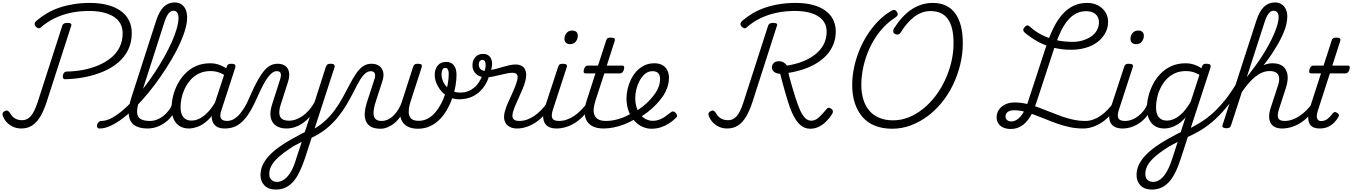

<svg xmlns="http://www.w3.org/2000/svg" viewBox="-40 -1039 11113 1578"><path d="M500 -388Q484 -387 479 -396Q474 -405 477 -419Q479 -433 487.5 -442Q496 -451 510 -451Q580 -452 646 -465Q712 -478 770.5 -503Q829 -528 873.5 -564.5Q918 -601 943 -651.5Q968 -702 968 -765Q968 -813 947.5 -848Q927 -883 889.5 -905Q852 -927 802 -938Q752 -949 693 -949Q611 -949 540 -933.5Q469 -918 408 -888.5Q347 -859 297 -815Q285 -803 272 -808Q259 -813 251 -824Q244 -835 245 -846Q246 -857 257 -866Q299 -902 346.5 -930Q394 -958 449 -976.5Q504 -995 566.5 -1005Q629 -1015 699 -1015Q780 -1015 844 -998Q908 -981 952.5 -949Q997 -917 1020 -871Q1043 -825 1043 -767Q1043 -690 1013.5 -630Q984 -570 931.5 -525.5Q879 -481 810 -451.5Q741 -422 661.5 -406Q582 -390 500 -388ZM134 17Q98 17 67.5 3Q37 -11 15.5 -34Q-6 -57 -17 -88Q-22 -101 -17.5 -110.5Q-13 -120 -1 -126Q12 -133 21.5 -129.5Q31 -126 40 -113Q53 -89 69 -75.5Q85 -62 103.5 -56.5Q122 -51 142 -51Q183 -51 212.5 -84Q242 -117 269 -198L472 -828Q476 -840 486 -845.5Q496 -851 515 -851Q533 -851 541.5 -845.5Q550 -840 545 -826L343 -200Q320 -129 291 -80.5Q262 -32 224 -7.5Q186 17 134 17Z M779 17Q764 17 759.5 7.5Q755 -2 758 -14Q761 -26 771 -35.5Q781 -45 795 -45Q830 -45 872 -66Q914 -87 960 -125Q1006 -163 1053 -213Q1100 -263 1145.5 -322Q1191 -381 1232.5 -444Q1274 -507 1309.5 -570.5Q1345 -634 1371.5 -693Q1398 -752 1412.5 -803.5Q1427 -855 1427 -893Q1427 -906 1437.5 -912.5Q1448 -919 1462 -919Q1476 -919 1487 -912.5Q1498 -906 1498 -893Q1498 -852 1482.5 -797.5Q1467 -743 1438 -679.5Q1409 -616 1369 -548.5Q1329 -481 1282 -412.5Q1235 -344 1183.5 -281Q1132 -218 1079 -164Q1026 -110 973 -69.5Q920 -29 871 -6Q822 17 779 17ZM1171 17Q1103 17 1064 -10.5Q1025 -38 1018.5 -94.5Q1012 -151 1040 -238L1243 -868Q1269 -948 1306.5 -983.5Q1344 -1019 1396 -1019Q1428 -1019 1451 -1003.5Q1474 -988 1486 -960.5Q1498 -933 1498 -893Q1498 -877 1487 -869.5Q1476 -862 1462 -862Q1448 -862 1437.5 -869.5Q1427 -877 1427 -893Q1427 -912 1422 -925Q1417 -938 1407.5 -944.5Q1398 -951 1384 -951Q1371 -951 1358.5 -941.5Q1346 -932 1334.5 -912.5Q1323 -893 1312 -859L1104 -212Q1084 -149 1087 -112.5Q1090 -76 1116.5 -60.5Q1143 -45 1191 -45Q1203 -45 1208.5 -35.5Q1214 -26 1211 -14Q1208 -2 1198 7.5Q1188 17 1171 17Z M1172 17Q1159 17 1154 7.5Q1149 -2 1151.5 -14Q1154 -26 1164 -35.5Q1174 -45 1192 -45Q1221 -45 1249 -55.5Q1277 -66 1302 -85.5Q1327 -105 1346.5 -131Q1366 -157 1377 -189Q1382 -202 1392.5 -202Q1403 -202 1411 -194Q1419 -186 1416 -173Q1404 -133 1380.5 -98Q1357 -63 1324.5 -37.5Q1292 -12 1253 2.5Q1214 17 1172 17Z M1513 17Q1468 17 1436 -3Q1404 -23 1387 -61Q1370 -99 1370 -151Q1370 -195 1381.5 -245Q1393 -295 1417.5 -343.5Q1442 -392 1480 -432Q1518 -472 1570 -495.5Q1622 -519 1689 -519Q1731 -519 1770.5 -503Q1810 -487 1842 -462L1830 -405Q1790 -434 1757 -444.5Q1724 -455 1692 -455Q1638 -455 1597 -435.5Q1556 -416 1526.5 -383Q1497 -350 1478.5 -310.5Q1460 -271 1452 -231Q1444 -191 1444 -158Q1444 -123 1454 -98.5Q1464 -74 1484 -61Q1504 -48 1535 -48Q1569 -48 1604 -66.5Q1639 -85 1673 -122Q1707 -159 1737 -214L1751 -171Q1713 -92 1669 -51.5Q1625 -11 1584 3Q1543 17 1513 17ZM1805 17Q1773 17 1749.5 6Q1726 -5 1713.5 -26.5Q1701 -48 1700 -77.5Q1699 -107 1710 -144L1823 -489Q1828 -505 1836 -510Q1844 -515 1860 -515Q1885 -515 1891.5 -506.5Q1898 -498 1893 -482L1780 -134Q1763 -85 1776.5 -65Q1790 -45 1826 -45Q1837 -45 1842 -35.5Q1847 -26 1845 -14Q1843 -2 1833 7.5Q1823 17 1805 17Z M1808 17Q1799 17 1796 7.5Q1793 -2 1796 -14Q1799 -26 1807.5 -35.5Q1816 -45 1828 -45Q1844 -45 1864.5 -52Q1885 -59 1908.5 -79.5Q1932 -100 1958.5 -139Q1985 -178 2012 -242Q2049 -328 2079.5 -381.5Q2110 -435 2136.5 -464Q2163 -493 2188.5 -504Q2214 -515 2240 -515Q2250 -515 2253 -505.5Q2256 -496 2254.5 -484Q2253 -472 2247.5 -463Q2242 -454 2234 -454Q2216 -454 2198.5 -441.5Q2181 -429 2162 -404Q2143 -379 2121.5 -338Q2100 -297 2074 -239Q2039 -159 2006.5 -108.5Q1974 -58 1942 -31Q1910 -4 1877 6.5Q1844 17 1808 17Z M2227 519Q2167 519 2134 485.5Q2101 452 2101 400Q2101 355 2120 315Q2139 275 2174 238Q2209 201 2256.5 167.5Q2304 134 2361 102Q2379 93 2396 83.5Q2413 74 2430.5 64.5Q2448 55 2465 47L2506 -78Q2483 -53 2459 -34.5Q2435 -16 2410 -4.5Q2385 7 2361 12Q2337 17 2315 17Q2261 17 2227.5 -6.5Q2194 -30 2185 -74Q2176 -118 2196 -180L2262 -386Q2273 -420 2266.5 -437Q2260 -454 2236 -454Q2222 -454 2215 -463Q2208 -472 2209 -484Q2210 -496 2217.5 -505.5Q2225 -515 2241 -515Q2270 -515 2291.5 -505Q2313 -495 2324.5 -475.5Q2336 -456 2337 -428.5Q2338 -401 2327 -366L2266 -175Q2253 -133 2256 -104Q2259 -75 2279 -61Q2299 -47 2337 -47Q2363 -47 2390.5 -56.5Q2418 -66 2445.5 -85Q2473 -104 2498.5 -132.5Q2524 -161 2545 -199L2638 -489Q2644 -505 2652 -510Q2660 -515 2676 -515Q2700 -515 2707 -506.5Q2714 -498 2708 -482L2466 263Q2443 331 2418.5 380Q2394 429 2365 459.5Q2336 490 2302 504.5Q2268 519 2227 519ZM2237 456Q2269 456 2298.5 434Q2328 412 2353 368.5Q2378 325 2396 260L2440 127Q2428 133 2417 139Q2406 145 2396 150Q2386 155 2375 161Q2330 189 2293 216.5Q2256 244 2229 272Q2202 300 2187.5 329.5Q2173 359 2173 391Q2173 412 2181 426Q2189 440 2203 448Q2217 456 2237 456Z M2506 100Q2497 103 2489.5 97.5Q2482 92 2479.5 81.5Q2477 71 2480.5 60Q2484 49 2494 43Q2567 11 2619.5 -35Q2672 -81 2710.5 -133.5Q2749 -186 2778.5 -240.5Q2808 -295 2833.5 -344Q2859 -393 2885 -432Q2911 -471 2941.5 -493Q2972 -515 3014 -515Q3028 -515 3034 -505.5Q3040 -496 3038.5 -484Q3037 -472 3029.5 -463Q3022 -454 3009 -454Q2981 -454 2957.5 -431.5Q2934 -409 2912 -370.5Q2890 -332 2865.5 -283Q2841 -234 2809.5 -180.5Q2778 -127 2736 -75Q2694 -23 2637.5 22Q2581 67 2506 100Z M3087 19Q3036 19 3007 1.5Q2978 -16 2966.5 -46Q2955 -76 2958 -114Q2961 -152 2974 -193L3037 -387Q3048 -420 3039.5 -437Q3031 -454 3007 -454Q2993 -454 2986 -463Q2979 -472 2980 -484Q2981 -496 2988.5 -505.5Q2996 -515 3012 -515Q3052 -515 3077 -497Q3102 -479 3109.5 -446Q3117 -413 3101 -367L3047 -200Q3038 -172 3033 -144.5Q3028 -117 3031 -94.5Q3034 -72 3049.5 -58.5Q3065 -45 3096 -45Q3125 -45 3151 -58Q3177 -71 3199 -94Q3221 -117 3238.5 -147.5Q3256 -178 3266 -212L3268 -119Q3257 -88 3237 -62.5Q3217 -37 3192 -19Q3167 -1 3140.5 9Q3114 19 3087 19ZM3394 19Q3349 19 3316.5 4Q3284 -11 3266.5 -39.5Q3249 -68 3247 -107Q3245 -146 3260 -194L3355 -489Q3361 -505 3369 -510Q3377 -515 3393 -515Q3418 -515 3424 -507.5Q3430 -500 3425 -484L3333 -200Q3323 -169 3320 -141Q3317 -113 3323 -91.5Q3329 -70 3348 -58Q3367 -46 3402 -46Q3441 -46 3475 -64Q3509 -82 3536.5 -114Q3564 -146 3585 -186Q3606 -226 3620 -269Q3634 -312 3641 -353.5Q3648 -395 3648 -430Q3648 -450 3644 -461Q3640 -472 3634 -476.5Q3628 -481 3620 -481Q3604 -481 3598.5 -493.5Q3593 -506 3600 -518Q3607 -530 3628 -530Q3652 -530 3671 -519Q3690 -508 3701 -484Q3712 -460 3712 -422Q3712 -383 3704 -335Q3696 -287 3679 -237.5Q3662 -188 3636.5 -142Q3611 -96 3575.5 -59.5Q3540 -23 3495 -2Q3450 19 3394 19Z M3735 -223Q3689 -223 3651.5 -241Q3614 -259 3588 -289Q3562 -319 3547.5 -354Q3533 -389 3533 -424Q3533 -471 3557.5 -500.5Q3582 -530 3626 -530Q3642 -530 3644.5 -518Q3647 -506 3640 -493.5Q3633 -481 3619 -481Q3604 -481 3596.5 -466Q3589 -451 3589 -427Q3589 -402 3599 -376Q3609 -350 3628.5 -327.5Q3648 -305 3676.5 -291.5Q3705 -278 3744 -278Q3805 -278 3853.5 -316Q3902 -354 3931 -434Q3936 -449 3951 -453.5Q3966 -458 3978.5 -453.5Q3991 -449 3986 -433Q3967 -363 3930.5 -316.5Q3894 -270 3844.5 -246.5Q3795 -223 3735 -223Z M4208 17Q4178 17 4155 6.5Q4132 -4 4118.5 -23Q4105 -42 4103 -70.5Q4101 -99 4113 -135Q4119 -158 4132 -187.5Q4145 -217 4160 -249.5Q4175 -282 4188.5 -314.5Q4202 -347 4210 -377Q4220 -415 4208 -428Q4196 -441 4175 -441Q4154 -441 4126 -435.5Q4098 -430 4067.5 -422.5Q4037 -415 4008 -409Q3979 -403 3955 -403Q3922 -403 3896.5 -415.5Q3871 -428 3857 -450.5Q3843 -473 3843 -502Q3843 -545 3867.5 -570.5Q3892 -596 3930 -596Q3964 -596 3982 -577Q4000 -558 4003.5 -528Q4007 -498 3996 -466Q4011 -466 4035 -472.5Q4059 -479 4087 -487.5Q4115 -496 4144.5 -502.5Q4174 -509 4199 -509Q4229 -509 4251 -495.5Q4273 -482 4281.5 -451Q4290 -420 4276 -367Q4268 -339 4255 -307.5Q4242 -276 4227 -243.5Q4212 -211 4199 -180.5Q4186 -150 4178 -125Q4165 -82 4177.5 -63.5Q4190 -45 4228 -45Q4240 -45 4245.5 -35.5Q4251 -26 4248.5 -14Q4246 -2 4236 7.5Q4226 17 4208 17ZM3944 -457Q3951 -481 3951.5 -501.5Q3952 -522 3945.5 -534.5Q3939 -547 3925 -547Q3911 -547 3903 -536.5Q3895 -526 3895 -506Q3895 -487 3908 -472.5Q3921 -458 3944 -457Z M4208 17Q4195 17 4190 7.5Q4185 -2 4187.5 -14Q4190 -26 4200 -35.5Q4210 -45 4228 -45Q4260 -45 4291.5 -56Q4323 -67 4352.5 -87.5Q4382 -108 4408.5 -135Q4435 -162 4456 -194Q4464 -206 4474 -205Q4484 -204 4489 -195.5Q4494 -187 4489 -176Q4468 -136 4438 -100.5Q4408 -65 4371.5 -39Q4335 -13 4293.5 2Q4252 17 4208 17Z M4533 17Q4499 17 4474.5 6Q4450 -5 4437.5 -27Q4425 -49 4424 -80Q4423 -111 4436 -151L4547 -489Q4552 -505 4560 -510Q4568 -515 4585 -515Q4608 -515 4615.5 -507.5Q4623 -500 4617 -484L4505 -140Q4488 -89 4499.5 -67Q4511 -45 4553 -45Q4565 -45 4570 -35.5Q4575 -26 4573 -14Q4571 -2 4561 7.5Q4551 17 4533 17ZM4644 -676Q4625 -676 4612 -687Q4599 -698 4599 -720Q4599 -745 4615.5 -766.5Q4632 -788 4664 -788Q4683 -788 4696 -777.5Q4709 -767 4709 -745Q4709 -720 4693 -698Q4677 -676 4644 -676Z M4534 17Q4521 17 4516 7.5Q4511 -2 4513.5 -14Q4516 -26 4526 -35.5Q4536 -45 4554 -45Q4586 -45 4617 -55.5Q4648 -66 4678 -86Q4708 -106 4736 -134.5Q4764 -163 4790 -199Q4799 -213 4808.5 -211.5Q4818 -210 4823 -200.5Q4828 -191 4823 -181Q4797 -135 4765 -98Q4733 -61 4695.5 -35.5Q4658 -10 4617 3.5Q4576 17 4534 17Z M4920 17Q4872 17 4837.5 2Q4803 -13 4784.5 -42.5Q4766 -72 4765 -115Q4764 -158 4782 -213L4854 -436H4772Q4761 -436 4758 -444Q4755 -452 4759 -468Q4764 -484 4771.5 -492Q4779 -500 4790 -500H4875L4941 -704Q4946 -720 4954 -725Q4962 -730 4979 -730Q5003 -730 5010 -722.5Q5017 -715 5011 -699L4947 -500H5075Q5086 -500 5089 -492.5Q5092 -485 5088 -468Q5083 -452 5075 -444Q5067 -436 5056 -436H4927L4853 -209Q4840 -167 4839 -136Q4838 -105 4850 -84.5Q4862 -64 4884.5 -54.5Q4907 -45 4940 -45Q4952 -45 4956.5 -35.5Q4961 -26 4959 -14Q4957 -2 4947 7.5Q4937 17 4920 17Z M4921 17Q4905 17 4900.5 7.5Q4896 -2 4900 -14Q4904 -26 4914.5 -35.5Q4925 -45 4941 -45Q4992 -45 5048.5 -62Q5105 -79 5156 -112Q5165 -118 5173.5 -113.5Q5182 -109 5187.5 -99Q5193 -89 5192.5 -79Q5192 -69 5184 -64Q5139 -36 5093 -18Q5047 0 5003 8.5Q4959 17 4921 17Z M5160 -109Q5201 -132 5238.5 -160.5Q5276 -189 5304 -221Q5326 -245 5345 -272Q5364 -299 5374.5 -329Q5385 -359 5385 -389Q5385 -421 5370 -437.5Q5355 -454 5322 -454Q5288 -454 5261.5 -432Q5235 -410 5217 -376Q5199 -342 5190 -304Q5181 -266 5181 -233Q5181 -190 5192.5 -155.5Q5204 -121 5224.5 -96Q5245 -71 5271 -58.5Q5297 -46 5326 -46Q5351 -46 5375 -54Q5399 -62 5422.5 -78Q5446 -94 5471 -114Q5482 -124 5492.5 -123Q5503 -122 5511 -113Q5522 -103 5524 -91.5Q5526 -80 5515 -70Q5488 -43 5456 -23Q5424 -3 5389 8Q5354 19 5314 19Q5281 19 5250 7Q5219 -5 5193.5 -27Q5168 -49 5149 -79.5Q5130 -110 5119.5 -148Q5109 -186 5109 -230Q5109 -269 5118.5 -309.5Q5128 -350 5146.5 -387.5Q5165 -425 5192.5 -454.5Q5220 -484 5256.5 -501.5Q5293 -519 5337 -519Q5379 -519 5405.5 -503Q5432 -487 5445 -460.5Q5458 -434 5458 -401Q5458 -359 5444.5 -320.5Q5431 -282 5408 -248Q5385 -214 5356 -184Q5322 -147 5279.5 -115Q5237 -83 5190 -58Z M6619 19Q6596 19 6575 11Q6554 3 6535.5 -13.5Q6517 -30 6500 -56Q6483 -82 6467 -118.5Q6451 -155 6436 -204Q6430 -226 6423.5 -246Q6417 -266 6412 -284.5Q6407 -303 6401.5 -322Q6396 -341 6391.5 -358.5Q6387 -376 6382 -395Q6377 -414 6372 -433Q6342 -433 6323 -448Q6304 -463 6304 -485Q6304 -506 6319 -521Q6334 -536 6362 -536Q6383 -536 6399.5 -526.5Q6416 -517 6428 -500Q6495 -510 6554 -532.5Q6613 -555 6658 -590Q6703 -625 6728.5 -672Q6754 -719 6754 -779Q6754 -823 6734.5 -855Q6715 -887 6680 -908Q6645 -929 6597.5 -939Q6550 -949 6493 -949Q6412 -949 6340.5 -933.5Q6269 -918 6208.5 -888.5Q6148 -859 6098 -815Q6086 -803 6073.5 -808Q6061 -813 6052 -824Q6044 -835 6046 -845.5Q6048 -856 6058 -866Q6100 -902 6147.5 -930Q6195 -958 6249.5 -976.5Q6304 -995 6367 -1005Q6430 -1015 6499 -1015Q6578 -1015 6639 -999Q6700 -983 6742.5 -952.5Q6785 -922 6807 -878.5Q6829 -835 6829 -780Q6829 -723 6809 -674Q6789 -625 6754 -586.5Q6719 -548 6670 -518.5Q6621 -489 6562.5 -469.5Q6504 -450 6440 -440Q6443 -423 6447.5 -408Q6452 -393 6456 -377.5Q6460 -362 6464.5 -346.5Q6469 -331 6473.5 -315.5Q6478 -300 6483.5 -283Q6489 -266 6494 -248Q6510 -198 6523.5 -163Q6537 -128 6550 -105.5Q6563 -83 6575.5 -70.5Q6588 -58 6601 -52.5Q6614 -47 6627 -47Q6659 -47 6688 -72.5Q6717 -98 6750 -139Q6759 -152 6770 -153Q6781 -154 6794 -144Q6804 -136 6805.5 -126Q6807 -116 6799 -102Q6778 -68 6750 -40.5Q6722 -13 6689.5 3Q6657 19 6619 19ZM5936 17Q5900 17 5869.5 3Q5839 -11 5817.5 -34Q5796 -57 5785 -88Q5780 -101 5784.5 -110.5Q5789 -120 5801 -126Q5814 -133 5823.5 -129.5Q5833 -126 5842 -113Q5855 -89 5871 -75.5Q5887 -62 5905.5 -56.5Q5924 -51 5944 -51Q5985 -51 6014.5 -84Q6044 -117 6070 -198L6273 -828Q6277 -840 6287 -845.5Q6297 -851 6315 -851Q6334 -851 6342.5 -845.5Q6351 -840 6345 -826L6144 -200Q6121 -129 6092 -80.5Q6063 -32 6025.5 -7.5Q5988 17 5936 17Z M7293 19Q7213 19 7151.5 -5.5Q7090 -30 7049 -77Q7008 -124 6986 -190.5Q6964 -257 6964 -340Q6964 -409 6978.5 -480Q6993 -551 7020 -619Q7047 -687 7085.5 -748Q7124 -809 7172 -859.5Q7220 -910 7277 -945Q7300 -960 7311 -957.5Q7322 -955 7330 -943Q7341 -928 7337.5 -916.5Q7334 -905 7314 -892Q7263 -859 7220 -813Q7177 -767 7143.5 -711.5Q7110 -656 7087 -595Q7064 -534 7051.5 -469.5Q7039 -405 7039 -342Q7039 -275 7056 -220.5Q7073 -166 7105.5 -128.5Q7138 -91 7187 -70.5Q7236 -50 7300 -50Q7367 -50 7429 -75Q7491 -100 7546.5 -144.5Q7602 -189 7647.5 -248.5Q7693 -308 7726.5 -379.5Q7760 -451 7778.5 -528.5Q7797 -606 7797 -685Q7797 -754 7784.5 -804Q7772 -854 7748 -886Q7724 -918 7688.5 -933Q7653 -948 7607 -948Q7571 -948 7538 -936Q7505 -924 7475 -901.5Q7445 -879 7416.5 -846.5Q7388 -814 7362 -771Q7353 -758 7340 -755.5Q7327 -753 7313 -762Q7301 -769 7301 -781.5Q7301 -794 7309 -808Q7342 -859 7378 -898Q7414 -937 7454 -963Q7494 -989 7537 -1002Q7580 -1015 7626 -1015Q7687 -1015 7733 -993.5Q7779 -972 7810 -930Q7841 -888 7857 -827Q7873 -766 7873 -685Q7873 -595 7851.5 -507Q7830 -419 7791.5 -340Q7753 -261 7700 -196Q7647 -131 7582 -83Q7517 -35 7444 -8Q7371 19 7293 19Z M8267 21Q8232 21 8206 9.5Q8180 -2 8165.5 -24Q8151 -46 8151 -74Q8151 -110 8170 -137.5Q8189 -165 8222 -181Q8255 -197 8297 -197Q8347 -197 8395 -186Q8443 -175 8491 -157.5Q8539 -140 8586.5 -120.5Q8634 -101 8681.5 -84Q8729 -67 8779 -56Q8829 -45 8881 -45Q8896 -45 8900.5 -35.5Q8905 -26 8900.5 -14Q8896 -2 8885.5 7.5Q8875 17 8860 17Q8806 17 8755 6.5Q8704 -4 8655 -21Q8606 -38 8559 -57.5Q8512 -77 8467 -93.5Q8422 -110 8379 -121.5Q8336 -133 8293 -133Q8272 -133 8256.5 -127Q8241 -121 8232.5 -109.5Q8224 -98 8224 -82Q8224 -65 8236.5 -53Q8249 -41 8271 -41Q8298 -41 8323 -59Q8348 -77 8369.5 -112.5Q8391 -148 8407 -197L8562 -671Q8590 -754 8623 -818.5Q8656 -883 8696.5 -926.5Q8737 -970 8786 -992.5Q8835 -1015 8894 -1015Q8945 -1015 8983.5 -995Q9022 -975 9044.5 -940Q9067 -905 9067 -860Q9067 -808 9043 -765.5Q9019 -723 8978.5 -692.5Q8938 -662 8882.5 -646Q8827 -630 8763 -630Q8689 -630 8621 -646.5Q8553 -663 8493.5 -695Q8434 -727 8382 -771Q8371 -781 8370 -791.5Q8369 -802 8380 -815Q8392 -829 8402.5 -830Q8413 -831 8423 -821Q8468 -780 8521.5 -752.5Q8575 -725 8638.5 -710Q8702 -695 8775 -695Q8819 -695 8858 -706.5Q8897 -718 8927 -738.5Q8957 -759 8974.5 -788.5Q8992 -818 8992 -856Q8992 -884 8979 -905Q8966 -926 8942 -936.5Q8918 -947 8885 -947Q8842 -947 8805 -928.5Q8768 -910 8736.5 -872.5Q8705 -835 8678.5 -780.5Q8652 -726 8628 -654L8476 -191Q8452 -118 8421 -71Q8390 -24 8351.5 -1.5Q8313 21 8267 21Z M8861 17Q8848 17 8843 7.5Q8838 -2 8840.5 -14Q8843 -26 8853 -35.5Q8863 -45 8881 -45Q8913 -45 8944.5 -56Q8976 -67 9005.5 -87.5Q9035 -108 9061.5 -135Q9088 -162 9109 -194Q9117 -206 9127 -205Q9137 -204 9142 -195.5Q9147 -187 9142 -176Q9121 -136 9091 -100.5Q9061 -65 9024.5 -39Q8988 -13 8946.5 2Q8905 17 8861 17Z M9185 17Q9151 17 9126.5 6Q9102 -5 9089.5 -27Q9077 -49 9076 -80Q9075 -111 9088 -151L9199 -489Q9204 -505 9212 -510Q9220 -515 9237 -515Q9260 -515 9267.5 -507.5Q9275 -500 9269 -484L9157 -140Q9140 -89 9151.5 -67Q9163 -45 9205 -45Q9217 -45 9222 -35.5Q9227 -26 9225 -14Q9223 -2 9213 7.5Q9203 17 9185 17ZM9296 -676Q9277 -676 9264 -687Q9251 -698 9251 -720Q9251 -745 9267.5 -766.5Q9284 -788 9316 -788Q9335 -788 9348 -777.5Q9361 -767 9361 -745Q9361 -720 9345 -698Q9329 -676 9296 -676Z M9186 17Q9173 17 9168 7.5Q9163 -2 9165.5 -14Q9168 -26 9178 -35.5Q9188 -45 9206 -45Q9235 -45 9263 -55.5Q9291 -66 9316 -85.5Q9341 -105 9360.5 -131Q9380 -157 9391 -189Q9396 -202 9406.5 -202Q9417 -202 9425 -194Q9433 -186 9430 -173Q9418 -133 9394.5 -98Q9371 -63 9338.5 -37.5Q9306 -12 9267 2.5Q9228 17 9186 17Z M9426 519Q9367 519 9334 485.5Q9301 452 9301 400Q9301 355 9320 315Q9339 275 9374 238Q9409 201 9456 167.5Q9503 134 9560 102Q9578 93 9595 83.5Q9612 74 9629.5 64.5Q9647 55 9664 47L9704 -75Q9673 -38 9641 -18Q9609 2 9580.5 9.5Q9552 17 9530 17Q9484 17 9452 -3Q9420 -23 9403 -61Q9386 -99 9386 -151Q9386 -195 9398 -245Q9410 -295 9434.5 -343.5Q9459 -392 9497 -432Q9535 -472 9587 -495.5Q9639 -519 9706 -519Q9729 -519 9751.5 -514Q9774 -509 9795 -500Q9816 -491 9834 -478L9838 -489Q9843 -505 9850 -510Q9857 -515 9875 -515Q9900 -515 9906.5 -506.5Q9913 -498 9908 -482L9665 263Q9643 331 9618.5 380Q9594 429 9565 459.5Q9536 490 9501.5 504.5Q9467 519 9426 519ZM9437 456Q9468 456 9496 435.5Q9524 415 9549 372Q9574 329 9596 260L9639 127Q9628 133 9617 139Q9606 145 9595.5 150Q9585 155 9575 161Q9529 189 9492 216.5Q9455 244 9428 272Q9401 300 9387 329.5Q9373 359 9373 391Q9373 412 9380.5 426Q9388 440 9402.5 448Q9417 456 9437 456ZM9551 -48Q9585 -48 9618.5 -65.5Q9652 -83 9684 -117Q9716 -151 9746 -203L9818 -424Q9787 -442 9760.5 -448.5Q9734 -455 9708 -455Q9654 -455 9613 -435.5Q9572 -416 9543 -383Q9514 -350 9495.5 -310.5Q9477 -271 9469 -231Q9461 -191 9461 -158Q9461 -123 9470.5 -98.5Q9480 -74 9500.5 -61Q9521 -48 9551 -48Z M9704 94Q9694 98 9688 91Q9682 84 9680.5 72.5Q9679 61 9683 50Q9687 39 9697 36Q9764 6 9823 -30.5Q9882 -67 9933.5 -114.5Q9985 -162 10032.5 -222Q10080 -282 10126 -360Q10136 -377 10148 -375Q10160 -373 10166 -360.5Q10172 -348 10162 -332Q10110 -245 10057 -178Q10004 -111 9949 -60Q9894 -9 9833 28.5Q9772 66 9704 94Z M10497 17Q10464 17 10440 6Q10416 -5 10403.5 -27Q10391 -49 10390.5 -80Q10390 -111 10403 -151L10465 -341Q10476 -377 10472.5 -402.5Q10469 -428 10449.5 -441.5Q10430 -455 10394 -455Q10362 -455 10332 -442Q10302 -429 10273.5 -405.5Q10245 -382 10217.5 -349.5Q10190 -317 10163 -277L10146 -312Q10187 -366 10222.5 -405.5Q10258 -445 10290.5 -470Q10323 -495 10354.5 -507Q10386 -519 10418 -519Q10474 -519 10505 -493.5Q10536 -468 10542 -422Q10548 -376 10527 -312L10471 -140Q10455 -89 10466 -67Q10477 -45 10517 -45Q10529 -45 10533.5 -35.5Q10538 -26 10536 -14Q10534 -2 10524 7.5Q10514 17 10497 17ZM10038 15Q10024 15 10013.5 9Q10003 3 10008 -12L10285 -868Q10311 -948 10348.5 -983.5Q10386 -1019 10439 -1019Q10469 -1019 10492 -1004.5Q10515 -990 10527.5 -964Q10540 -938 10540 -903Q10540 -873 10531.5 -837Q10523 -801 10505.5 -761Q10488 -721 10463.5 -678Q10439 -635 10409 -590Q10379 -545 10342 -499.5Q10305 -454 10264 -408Q10223 -362 10178 -317L10077 -7Q10074 4 10065 9.5Q10056 15 10038 15ZM10207 -405Q10243 -451 10277 -497Q10311 -543 10340 -589.5Q10369 -636 10393 -681Q10417 -726 10433.5 -765.5Q10450 -805 10459.5 -839Q10469 -873 10469 -899Q10469 -916 10463.5 -927.5Q10458 -939 10449 -945Q10440 -951 10427 -951Q10413 -951 10400.5 -942Q10388 -933 10376.5 -913Q10365 -893 10354 -859Z M10497 17Q10484 17 10479 7.5Q10474 -2 10476.5 -14Q10479 -26 10489 -35.5Q10499 -45 10517 -45Q10549 -45 10580 -55.5Q10611 -66 10641 -86Q10671 -106 10699 -134.5Q10727 -163 10753 -199Q10762 -213 10771.5 -211.5Q10781 -210 10786 -200.5Q10791 -191 10786 -181Q10760 -135 10728 -98Q10696 -61 10658.5 -35.5Q10621 -10 10580 3.5Q10539 17 10497 17Z M10806 17Q10757 17 10734.5 -6Q10712 -29 10712 -69.5Q10712 -110 10729 -164L10817 -436H10735Q10724 -436 10721 -444Q10718 -452 10722 -468Q10727 -484 10734.5 -492Q10742 -500 10753 -500H10838L10904 -704Q10909 -720 10917 -725Q10925 -730 10942 -730Q10966 -730 10973 -722.5Q10980 -715 10974 -699L10910 -500H11038Q11049 -500 11052 -492.5Q11055 -485 11051 -468Q11046 -452 11038 -444Q11030 -436 11019 -436H10890L10791 -129Q10777 -85 10785.5 -64.5Q10794 -44 10817 -44Q10850 -44 10874.5 -65Q10899 -86 10912 -106Q10917 -113 10926 -117Q10935 -121 10949 -112Q10963 -104 10964 -95Q10965 -86 10959 -76Q10947 -54 10926 -32.5Q10905 -11 10876 3Q10847 17 10806 17Z"/></svg>

Font: Playwrite RO Light
Style: Regular
Weight: 300
Version: Version 1.002